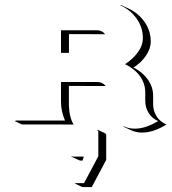

<svg xmlns="http://www.w3.org/2000/svg" viewBox="-20 -491 696 779"><path d="M39.1 0 46.4 -2H243.7Q227.5 -39.8 227.5 -78.1V-158.2H376Q395.3 -158.2 409.4 -141.8Q406.7 -142.1 404.1 -142.1L259.5 -142.3V-64Q261.2 -14.4 278.6 14.2L69.1 13.9ZM227.5 -276.4V-368.2H374Q383.8 -368.2 392.5 -363.8Q401.1 -359.4 407 -351.8L404.1 -352.3L259.8 -352.5V-276.4ZM270 144.8 270.5 142.8Q274.2 144.5 278.3 144.5H320.1L314.9 160.4L308.3 160.6Q304 160.6 300.3 158.7ZM284.2 253.9 286.9 252H321L378.9 143.1V43.9Q378.9 39.1 374.5 36.9L375.2 35.2L405.3 49.1Q410.9 51.8 410.9 57.9V157.7L352.3 268.1H314.2ZM468.5 -469.5 470 -470.9 500.2 -457Q541.7 -437.7 566.7 -401.7Q591.6 -365.7 591.6 -323Q591.6 -293.7 572.4 -265.4Q553.2 -237.1 521.5 -216.8Q557.9 -199.2 579.6 -168.7Q601.3 -138.2 601.3 -102.1V-68.8Q601.3 -42 614.3 -20.6Q627.2 0.7 649.9 11.5L656 13.9Q602.5 46.9 556.9 46.9Q532.2 46.9 511.7 37.4L481.4 23.2L481 20.8Q501.7 31 526.9 31Q570.6 31 621.6 0.2Q597.2 -10.3 583.3 -32.3Q569.3 -54.4 569.3 -83V-116.2Q569.3 -152.6 547.5 -182.5Q525.6 -212.4 487.3 -230.7Q519.3 -251.2 539.4 -278.9Q559.6 -306.6 559.6 -336.9Q559.6 -379.4 534.7 -414.9Q509.8 -450.4 468.5 -469.5Z"/></svg>

Font: AgreloyOut1
Style: Medium
Weight: 400
Designer: gluk
Foundry: gluk
Version: Version 0.27